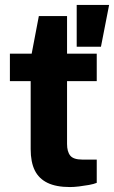

<svg xmlns="http://www.w3.org/2000/svg" viewBox="-20 -744 461 776"><path d="M263 12Q207 12 172 -5Q137 -22 120.5 -55.5Q104 -89 104 -141V-416H20V-527H108L137 -679H251V-527H371V-416H251V-162Q251 -131 264 -115Q277 -99 313 -99H371V-5Q359 0 339.5 3.5Q320 7 299.5 9.5Q279 12 263 12ZM290 -555V-724H421L388 -555Z"/></svg>

Font: Archivo SemiExpanded
Style: Bold
Weight: 700
Width: 6
Designer: Hector Gatti
Foundry: Omnibus-Type
Version: Version 2.001